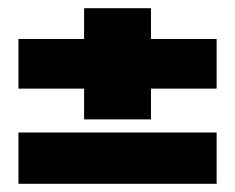

<svg xmlns="http://www.w3.org/2000/svg" viewBox="-20 -587 573 468"><path d="M348 -492H508V-371H348V-296H185V-371H25V-492H185V-567H348ZM25 -139V-264H508V-139Z"/></svg>

Font: Teko
Style: Bold
Weight: 700
Designer: Manushi Parikh, Jonny Pinhorn
Foundry: Indian Type Foundry
Version: Version 1.106;PS 1.0;hotconv 1.0.78;makeotf.lib2.5.61930; tt